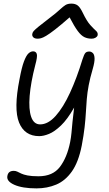

<svg xmlns="http://www.w3.org/2000/svg" viewBox="-20 -781 603 1062"><path d="M182 261Q104 261 59 241Q14 221 21 191Q26 164 56 164Q67 164 76 168.5Q85 173 97.5 179Q110 185 132.5 189.5Q155 194 193 194Q272 194 311.5 142Q351 90 368 5Q373 -21 375.5 -47.5Q378 -74 381 -107Q384 -140 390 -186Q353 -121 317.5 -87Q282 -53 251.5 -40.5Q221 -28 197 -28Q116 -28 85.5 -103Q55 -178 88 -343Q100 -408 112.5 -441Q125 -474 137.5 -485.5Q150 -497 163 -497Q179 -497 183.5 -482.5Q188 -468 175 -421Q150 -324 144 -250Q138 -176 152.5 -134.5Q167 -93 202 -93Q246 -93 288 -140Q330 -187 367.5 -268.5Q405 -350 436 -452Q445 -480 452 -488Q459 -496 474 -496Q484 -496 493 -488Q502 -480 503 -459Q504 -438 493 -400Q478 -349 470.5 -309Q463 -269 460 -232.5Q457 -196 455 -159Q453 -122 448 -77.5Q443 -33 432 25Q414 116 377.5 167.5Q341 219 291 240Q241 261 182 261ZM188 -567Q171 -567 163.5 -575.5Q156 -584 159 -595Q160 -602 166.5 -609.5Q173 -617 193 -633.5Q213 -650 255 -682Q292 -710 310.5 -727.5Q329 -745 342 -753Q355 -761 375 -761Q396 -761 409.5 -751Q423 -741 438 -710Q460 -664 479.5 -642.5Q499 -621 511 -610.5Q523 -600 520 -586Q518 -578 508.5 -572.5Q499 -567 487 -567Q465 -567 447 -575.5Q429 -584 410 -609.5Q391 -635 365 -685Q316 -642 285 -618Q254 -594 235.5 -583Q217 -572 206.5 -569.5Q196 -567 188 -567Z"/></svg>

Font: Shantell Sans Normal
Style: Italic
Weight: 300
Italic angle: -11.31°
Designer: Stephen Nixon, Anya Danilova, Shantell Martin
Foundry: Arrow Type
Version: Version 1.008;[a672d596b]